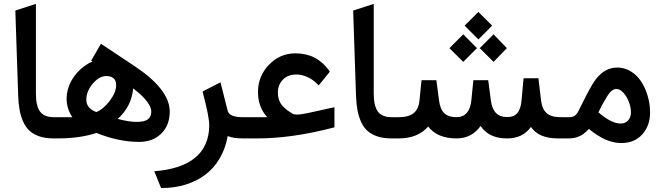

<svg xmlns="http://www.w3.org/2000/svg" viewBox="-20 -700 3346 971"><path d="M260.7 0H251Q210.9 0 180.7 -10Q150.4 -20 130.4 -37.8Q110.4 -55.7 97.7 -83.5Q85 -111.3 79.1 -144Q73.2 -176.8 71.8 -219.7L57.6 -646.5L64.5 -648.9L148.9 -676.3L161.6 -680.2V-667V-227.1Q161.6 -164.1 182.6 -135.7Q203.6 -107.4 250.5 -107.4H260.7Q264.2 -107.4 266.8 -92.5Q269.5 -77.6 269.5 -62.5V-45.9Q269.5 -30.3 266.8 -15.1Q264.2 0 260.7 0Z M255.4 -107.4H345.7Q316.9 -150.9 316.9 -199.7Q316.9 -225.6 324.2 -250.7Q331.5 -275.9 343.8 -296.6Q356 -317.4 372.8 -335.4Q389.6 -353.5 408.4 -366.9Q427.2 -380.4 447.8 -389.2L440.9 -393.1L445.8 -401.4L485.4 -469.7L490.2 -478.5L499 -473.1L660.6 -365.7Q838.4 -247.1 838.4 -136.2Q838.4 -65.9 795.4 -24.2Q752.4 17.6 684.1 17.6Q579.6 17.6 467.8 -27.8Q384.3 0 272 0H255.4Q236.8 0 236.8 -45.9V-62.5Q236.8 -107.4 255.4 -107.4ZM653.3 -252.9Q646 -162.6 575.2 -98.6Q632.3 -83.5 671.4 -83.5Q710.4 -83.5 727.8 -96.4Q745.1 -109.4 745.1 -136.2Q745.1 -158.7 722.2 -188.5Q699.2 -218.3 653.3 -252.9ZM567.4 -270Q567.4 -293 554.2 -304.2Q541 -315.4 517.6 -315.4Q481.4 -315.4 449 -276.6Q416.5 -237.8 416.5 -195.8Q416.5 -151.9 467.3 -133.3Q503.9 -148.4 535.6 -190.9Q567.4 -233.4 567.4 -270Z M1227.1 0H1210Q1156.7 0 1131.8 -12.2Q1120.1 52.2 1090.3 102.3Q1060.5 152.3 1016.6 184.8Q972.7 217.3 917 234.1Q861.3 251 796.4 251H794.9L792 244.6L765.1 178.2L760.3 166Q825.2 161.1 876 145Q926.8 128.9 963.1 100.6Q999.5 72.3 1018.8 30Q1038.1 -12.2 1038.1 -66.4Q1038.1 -109.9 1006.3 -229.5L1004.4 -236.8L1011.2 -240.7L1084.5 -278.3L1095.2 -283.7L1098.1 -272Q1109.9 -228 1131.3 -140.1Q1139.2 -107.4 1207.5 -107.4H1227.1Q1230.5 -107.4 1233.2 -92.5Q1235.8 -77.6 1235.8 -62.5V-45.9Q1235.8 -30.3 1233.2 -15.1Q1230.5 0 1227.1 0Z M1221.2 -107.4H1331.1Q1284.7 -159.2 1284.7 -234.9Q1284.7 -314.5 1340.1 -372.3Q1395.5 -430.2 1474.1 -430.2Q1581.5 -430.2 1643.6 -344.2L1647.9 -337.9L1643.6 -332L1598.6 -276.4L1591.3 -268.1L1584 -275.9Q1561 -298.8 1533.4 -311Q1505.9 -323.2 1478.5 -323.2Q1436 -323.2 1410.6 -297.1Q1385.3 -271 1385.3 -231.4Q1385.3 -215.8 1388.9 -202.1Q1392.6 -188.5 1398.7 -178.2Q1404.8 -168 1415 -158Q1425.3 -147.9 1435.8 -140.4Q1446.3 -132.8 1460.9 -124Q1467.8 -120.6 1481.4 -120.6Q1502 -120.6 1540 -128.9L1659.7 -155.3L1671.4 -157.7V-145.5V-63.5V-56.2L1664.1 -54.2Q1456.1 0 1280.3 0H1221.2Q1202.6 0 1202.6 -45.9V-62.5Q1202.6 -107.4 1221.2 -107.4Z M1969.2 0H1959.5Q1919.4 0 1889.2 -10Q1858.9 -20 1838.9 -37.8Q1818.8 -55.7 1806.2 -83.5Q1793.5 -111.3 1787.6 -144Q1781.7 -176.8 1780.3 -219.7L1766.1 -646.5L1772.9 -648.9L1857.4 -676.3L1870.1 -680.2V-667V-227.1Q1870.1 -164.1 1891.1 -135.7Q1912.1 -107.4 1959 -107.4H1969.2Q1972.7 -107.4 1975.3 -92.5Q1978 -77.6 1978 -62.5V-45.9Q1978 -30.3 1975.3 -15.1Q1972.7 0 1969.2 0Z M2399.4 -639.6 2468.8 -570.3 2399.4 -500.5 2329.6 -570.3ZM2476.1 -526.4 2543.5 -456.5 2476.1 -387.2 2406.2 -456.5ZM2322.8 -526.4 2392.1 -456.5 2322.8 -387.2 2252.9 -456.5ZM2826.7 0H2801.3Q2704.6 0 2665 -58.1Q2624 0 2544.9 0Q2526.4 0 2510 -2.4Q2493.7 -4.9 2479 -10Q2464.4 -15.1 2451.9 -22.7Q2439.5 -30.3 2429 -40.5Q2418.5 -50.8 2410.6 -63Q2365.7 0 2289.1 0Q2191.4 0 2145.5 -60.1Q2093.3 0 1995.6 0H1963.9Q1945.3 0 1945.3 -45.9V-62.5Q1945.3 -107.4 1963.9 -107.4H1996.6Q2046.9 -107.4 2072 -127.9Q2097.2 -148.4 2101.6 -192.9L2110.8 -285.6L2111.8 -294.4H2120.6H2178.2H2187L2188 -286.1L2200.2 -192.9Q2206.1 -147.5 2227.1 -127.4Q2248 -107.4 2288.1 -107.4Q2355 -107.4 2363.8 -192.9L2373 -285.6L2374 -294.4H2382.8H2440.4H2449.2L2450.2 -286.1L2462.4 -192.4Q2465.3 -169.9 2471.9 -154.1Q2478.5 -138.2 2489 -127.9Q2499.5 -117.7 2513.4 -112.8Q2527.3 -107.9 2545.9 -107.9Q2578.6 -107.9 2596.2 -128.2Q2613.8 -148.4 2617.7 -192.9L2627 -295.4L2627.9 -304.2H2636.7H2694.3H2703.1L2704.1 -295.4L2716.3 -191.9Q2721.2 -149.9 2742.9 -129.4Q2764.6 -108.9 2804.2 -107.9L2826.7 -107.4Q2830.1 -107.4 2832.8 -92.5Q2835.4 -77.6 2835.4 -62.5V-45.9Q2835.4 -30.3 2832.8 -15.1Q2830.1 0 2826.7 0Z M2821.3 -107.4H2860.8Q2890.1 -107.4 2904.3 -136.7Q2951.7 -233.4 2977.1 -275.4Q3026.9 -358.4 3102.1 -358.4Q3138.7 -358.4 3170.4 -338.9Q3202.1 -319.3 3222.9 -287.4Q3243.7 -255.4 3255.6 -214.6Q3267.6 -173.8 3267.6 -131.3Q3267.6 -64 3228 -20.3Q3188.5 23.4 3123 23.4Q3096.2 23.4 3068.8 15.4Q3041.5 7.3 3019 -5.9Q2996.6 -19 2983.2 -28.6Q2969.7 -38.1 2958.5 -47.9Q2941.4 -30.8 2929.4 -21.7Q2917.5 -12.7 2898.2 -6.3Q2878.9 0 2853 0H2821.3Q2802.7 0 2802.7 -45.9V-62.5Q2802.7 -107.4 2821.3 -107.4ZM3118.7 -75.2Q3142.1 -75.2 3156.5 -90.8Q3170.9 -106.4 3170.9 -132.8Q3170.9 -156.2 3160.9 -183.3Q3150.9 -210.4 3133.3 -230.2Q3115.7 -250 3097.2 -250Q3073.2 -250 3050.8 -213.4Q3025.4 -172.9 3006.3 -131.8Q3072.3 -75.2 3118.7 -75.2Z"/></svg>

Font: Samim WOL
Style: Medium-WOL
Weight: 500
Foundry: DejaVu fonts team - Redesigned by Saber Rastikerdar
Version: Version 4.0.0